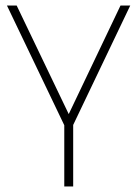

<svg xmlns="http://www.w3.org/2000/svg" viewBox="-20 -470 493 690"><path d="M243 -21V200H211V-20L5 -450H40L227 -60L413 -450H448Z"/></svg>

Font: Poiret One
Style: Regular
Weight: 400
Designer: Denis Masharov (denis.masharov@gmail.com), Cyreal (Charset Expansion)
Foundry: Denis Masharov
Version: Version 1.101